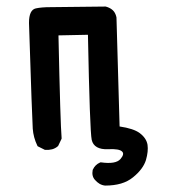

<svg xmlns="http://www.w3.org/2000/svg" viewBox="-20 -453 540 598"><path d="M307.1 125Q297.9 124 290 119.4Q282.2 114.7 275.9 107.4Q265.1 95.7 268.6 77.1V76.2L269 75.7Q275.9 60.1 291.5 53.2L293 52.7H294.9Q340.3 59.1 355 42.5Q368.2 27.3 360.8 19.5Q352.1 9.8 316.4 11.7Q295.4 12.7 282.2 5.4Q269 -2 265.6 -17.6Q259.8 -44.9 253.9 -344.7L162.1 -342.8Q168 -67.4 171.9 -22.9V-21.5L171.4 -20L161.6 0.5L161.1 1.5L160.2 2.4Q152.3 9.3 142.3 12Q132.3 14.6 120.6 13.7H119.6L118.7 13.2L99.1 3.4L97.2 2.4L96.2 0.5Q84 -24.9 82 -52.2Q80.1 -78.6 70.3 -381.8Q70.3 -421.9 91.3 -426.8Q108.9 -430.7 136.7 -430.7L307.6 -432.6H308.1H309.1Q314.5 -431.2 319.3 -429Q324.2 -426.8 328.1 -423.8Q332 -420.9 335 -417Q337.9 -413.1 339.8 -408.4Q341.8 -403.8 342.8 -398.4V-397.9V-397.5L352.5 -59.1Q396 -52.7 415 -38.6Q436 -22.9 439.5 -2Q442.4 18.1 434.6 45.4Q425.8 73.7 394.5 99.1Q378.4 112.3 356.7 118.7Q335 125 307.6 125Z"/></svg>

Font: NaikaiFont
Style: SemiBold
Weight: 600
Version: Version 1.89